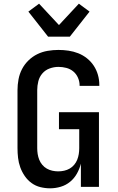

<svg xmlns="http://www.w3.org/2000/svg" viewBox="-20 -1014 640 1042"><path d="M252 8Q225 8 199 1.5Q173 -5 151.5 -20.5Q130 -36 114.5 -58.5Q99 -81 90 -106Q81 -131 78 -157.5Q75 -184 75 -210V-525Q75 -554 80.5 -583.5Q86 -613 99.5 -639Q113 -665 134.5 -686Q156 -707 182.5 -720Q209 -733 238.5 -738Q268 -743 297 -743Q325 -743 352 -739Q379 -735 404.5 -725Q430 -715 452 -697.5Q474 -680 489 -657Q504 -634 511.5 -607.5Q519 -581 519 -553V-548H412V-551Q412 -572 403 -592.5Q394 -613 377.5 -626.5Q361 -640 340 -645.5Q319 -651 297 -651Q273 -651 249.5 -642.5Q226 -634 210 -615.5Q194 -597 188 -573Q182 -549 182 -525V-210Q182 -194 184.5 -178Q187 -162 193 -147Q199 -132 209.5 -119.5Q220 -107 234 -99Q248 -91 264 -87.5Q280 -84 296 -84Q312 -84 328 -87.5Q344 -91 358 -99Q372 -107 382.5 -119.5Q393 -132 399 -147Q405 -162 407.5 -178Q410 -194 410 -210V-313H300V-405H517V0H419V-126Q412 -98 397.5 -72Q383 -46 360.5 -27.5Q338 -9 309.5 -0.5Q281 8 252 8ZM241 -815 134 -951 192 -994 300 -878 408 -994 466 -951 359 -815Z"/></svg>

Font: Iosevka Semibold Extended
Style: Regular
Weight: 600
Width: 7
Monospace: yes
Designer: Belleve Invis
Foundry: Belleve Invis
Version: Version 32.5.0; ttfautohint (v1.8.4)